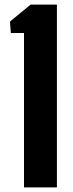

<svg xmlns="http://www.w3.org/2000/svg" viewBox="-20 -820 320 840"><path d="M85 0V-675.5H27.5L23.5 -725.5L114 -800H229V0Z"/></svg>

Font: Big Shoulders Thin ExtraBold
Style: Regular
Weight: 800
Version: Version 2.002